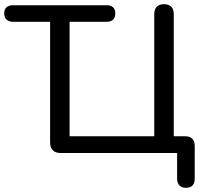

<svg xmlns="http://www.w3.org/2000/svg" viewBox="-25 -730 972 916"><path d="M862 166Q842 166 831 154.5Q820 143 820 122V0H264Q240 0 227 -13Q214 -26 214 -51V-626H37Q17 -626 6 -637Q-5 -648 -5 -666Q-5 -685 6 -695Q17 -705 37 -705H484Q504 -705 514.5 -695Q525 -685 525 -666Q525 -647 514.5 -636.5Q504 -626 484 -626H307V-80H711V-662Q711 -686 723 -698Q735 -710 757 -710Q780 -710 792 -698Q804 -686 804 -662V-38L761 -80H858Q880 -80 892 -68.5Q904 -57 904 -34V122Q904 166 862 166Z"/></svg>

Font: Nunito Medium
Style: Regular
Weight: 500
Designer: Vernon Adams
Foundry: Vernon Adams
Version: Version 3.601